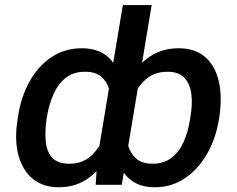

<svg xmlns="http://www.w3.org/2000/svg" viewBox="-20 -748 959 777"><path d="M867.7 -275.4 866.2 -265.6Q853 -185.5 816.7 -123.3Q780.3 -61 726.8 -25.6Q673.3 9.8 606.4 9.8Q558.6 9.8 525.4 -9Q492.2 -27.8 472.2 -62.7Q452.1 -97.7 444.8 -147Q437.5 -196.3 440.9 -257.8L445.8 -282.7Q467.3 -365.7 502.4 -426.3Q537.6 -486.8 587.4 -519.8Q637.2 -552.7 702.6 -552.7Q768.6 -552.7 809.3 -518.1Q850.1 -483.4 865 -420.9Q879.9 -358.4 867.7 -275.4ZM749 -265.6 750.5 -275.4Q759.8 -327.6 754.2 -368.9Q748.5 -410.2 725.3 -434.1Q702.1 -458 657.2 -457.5Q598.1 -458 559.6 -417Q521 -376 502.9 -314.9L488.3 -225.6Q489.7 -186 500 -154.3Q510.3 -122.6 533.7 -104Q557.1 -85.4 597.2 -85.4Q643.1 -85.4 674.1 -109.4Q705.1 -133.3 723.4 -174.3Q741.7 -215.3 749 -265.6ZM374 -107.9 477.1 -727.5H593.8L472.7 0H367.2ZM51.3 -265.6 52.7 -275.4Q65.4 -358.4 101.1 -420.9Q136.7 -483.4 190.4 -518.1Q244.1 -552.7 310.5 -552.7Q375.5 -552.7 414.3 -519.8Q453.1 -486.8 468 -426Q482.9 -365.2 477.5 -282.7L472.2 -257.8Q451.2 -176.3 416 -116Q380.9 -55.7 331.8 -22.9Q282.7 9.8 218.3 9.8Q152.8 9.8 111.1 -25.6Q69.3 -61 53.7 -123.3Q38.1 -185.5 51.3 -265.6ZM169.9 -275.4 168.5 -265.6Q161.1 -215.3 165.3 -174.3Q169.4 -133.3 191.9 -109.4Q214.4 -85.4 260.7 -85.4Q319.8 -85.4 356.9 -125.2Q394 -165 416 -225.6L430.7 -314.9Q431.6 -355.5 421.6 -387.7Q411.6 -419.9 387.9 -439Q364.3 -458 324.2 -457.5Q278.8 -458 247.6 -434.1Q216.3 -410.2 197.5 -368.9Q178.7 -327.6 169.9 -275.4Z"/></svg>

Font: Inter Medium
Style: Italic
Weight: 500
Italic angle: -9.3988°
Designer: Rasmus Andersson
Foundry: rsms
Version: Version 4.001;git-66647c0bb